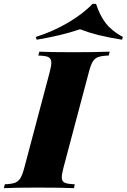

<svg xmlns="http://www.w3.org/2000/svg" viewBox="-67 -976 657 996"><path d="M0 0ZM123.5 -770 118.2 -784.2Q207 -812 285.9 -858.4Q364.7 -904.8 413.1 -956.1H431.2Q451.2 -894.5 482.2 -855Q513.2 -815.4 570.3 -784.2L566.4 -770Q493.2 -781.7 443.6 -794.2Q394 -806.6 348.1 -824.2Q250.5 -791 123.5 -770ZM253.4 -57.1Q253.4 -42.5 260 -34.9Q266.6 -27.3 280.8 -24.2Q294.9 -21 320.8 -20L316.9 0Q252.4 -2.9 129.9 -2.9Q11.7 -2.9 -46.9 0L-42 -20Q-7.3 -21.5 10.3 -27.8Q27.8 -34.2 38.6 -51.5Q49.3 -68.8 59.1 -106L190.9 -602.1Q199.2 -633.8 199.2 -649.9Q199.2 -665 192.6 -672.9Q186 -680.7 171.9 -683.8Q157.7 -687 131.8 -688L137.2 -708Q192.4 -705.1 314 -705.1Q427.2 -705.1 502 -708L497.1 -688Q460.4 -686.5 442.6 -680.2Q424.8 -673.8 414.3 -656.7Q403.8 -639.6 394 -602.1L262.2 -106Q253.4 -71.8 253.4 -57.1Z"/></svg>

Font: TypoPRO Playfair Display
Style: Italic
Weight: 900
Italic angle: -14°
Designer: Claus Eggers Sørensen
Foundry: Claus Eggers Sørensen
Version: Version 1.004;PS 001.004;hotconv 1.0.70;makeotf.lib2.5.58329